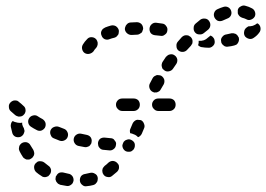

<svg xmlns="http://www.w3.org/2000/svg" viewBox="-20 -651 959 692"><path d="M268 1Q269 10 277 16Q284 22 293 20Q305 19 316 16Q320 15 324 12Q327 9 329 6Q332 2 332 -3Q333 -7 332 -12Q330 -21 322 -25Q314 -30 305 -28Q296 -26 287 -24Q278 -23 272 -16Q267 -8 268 1ZM183 -17Q182 -17 182 -16Q182 -15 181 -15Q181 -14 181 -13Q180 -9 180 -4Q181 0 183 4Q186 8 189 11Q193 13 197 15Q208 17 219 19Q223 20 228 19Q232 18 236 15Q239 13 242 9Q244 5 245 1Q246 -9 241 -16Q235 -24 226 -25Q217 -27 209 -29Q201 -31 193 -28Q186 -24 183 -17ZM357 -53Q364 -58 371 -65Q378 -71 387 -71Q397 -70 403 -63Q406 -60 408 -56Q409 -52 409 -47Q409 -43 407 -39Q405 -35 402 -32Q393 -24 384 -17Q377 -11 368 -13Q358 -14 353 -22Q353 -22 352 -23Q352 -23 352 -24Q351 -25 350 -27Q349 -30 349 -33Q348 -36 349 -38Q349 -43 352 -47Q354 -50 357 -53ZM123 -70Q119 -70 115 -68Q111 -65 108 -62Q102 -55 103 -46Q104 -36 111 -30Q119 -23 129 -17Q132 -14 137 -13Q141 -12 146 -13Q150 -14 154 -16Q157 -19 160 -23Q165 -30 164 -39Q162 -49 154 -54Q147 -59 140 -65Q136 -68 132 -69Q128 -70 123 -70ZM60 -136Q56 -134 53 -130Q50 -127 49 -122Q48 -118 48 -114Q49 -109 51 -105Q56 -95 62 -86Q64 -82 68 -80Q72 -77 76 -76Q80 -76 85 -76Q89 -77 93 -80Q97 -82 99 -86Q102 -89 103 -94Q104 -98 103 -102Q102 -107 100 -111Q95 -118 90 -127Q86 -135 77 -138Q68 -140 60 -136ZM443 -104Q448 -104 452 -105Q456 -107 459 -110Q463 -113 464 -117Q466 -121 466 -125Q467 -135 461 -141Q454 -148 445 -149Q441 -149 436 -147Q432 -146 429 -143Q425 -140 424 -136Q422 -132 421 -127Q421 -118 427 -111Q433 -104 443 -104ZM398 -129Q399 -133 398 -137Q396 -142 393 -145Q391 -149 387 -151Q383 -153 378 -153L358 -155Q349 -156 341 -151Q334 -145 333 -135Q333 -131 334 -127Q335 -122 338 -119Q341 -115 345 -113Q349 -111 353 -111L374 -109Q383 -108 390 -114Q397 -119 398 -129ZM301 -124Q305 -127 307 -131Q310 -134 310 -139Q312 -148 307 -156Q302 -163 292 -165Q282 -167 273 -169Q264 -171 256 -166Q248 -161 246 -152Q244 -143 249 -135Q254 -127 263 -125Q273 -123 284 -121Q288 -120 293 -121Q297 -122 301 -124ZM224 -158Q227 -167 223 -175Q219 -184 210 -187Q201 -190 192 -194Q183 -197 174 -193Q166 -190 162 -181Q159 -172 163 -164Q166 -155 175 -152Q185 -148 195 -144Q204 -141 212 -145Q221 -149 224 -158ZM67 -185Q69 -180 68 -176Q67 -172 65 -168Q63 -164 59 -161Q56 -158 51 -157Q42 -155 34 -159Q26 -164 24 -173Q21 -184 19 -194Q18 -200 20 -206Q21 -211 26 -215Q30 -212 35 -211Q44 -208 53 -208Q57 -209 60 -209Q60 -206 60 -203Q62 -195 66 -189Q67 -187 67 -185ZM478 -157Q478 -157 479 -157Q483 -159 486 -162Q489 -165 491 -169L499 -188Q503 -196 499 -205Q496 -214 488 -218Q483 -219 479 -219Q474 -220 470 -218Q466 -216 463 -213Q460 -210 458 -206L450 -187Q448 -183 448 -179Q448 -175 449 -171Q456 -170 462 -167Q471 -164 477 -157Q477 -157 478 -157ZM142 -191Q146 -199 144 -208Q141 -217 133 -222Q125 -226 116 -232Q109 -237 100 -235Q90 -233 85 -225Q80 -217 82 -208Q84 -199 92 -194Q101 -188 111 -183Q119 -178 128 -180Q137 -183 142 -191ZM52 -231Q56 -231 60 -233Q64 -235 67 -239Q70 -242 71 -246Q73 -251 72 -255Q72 -259 70 -263Q68 -267 64 -270Q57 -277 49 -283Q46 -286 42 -288Q38 -289 33 -289Q29 -289 25 -287Q21 -285 18 -282Q11 -275 12 -266Q12 -256 19 -250Q27 -243 35 -236Q39 -233 43 -232Q47 -230 52 -231ZM484 -274Q484 -283 478 -290Q471 -296 462 -296H421Q411 -296 405 -290Q398 -283 398 -274Q398 -264 405 -258Q411 -251 421 -251H462Q471 -251 478 -258Q484 -264 484 -274ZM613 -274Q613 -283 607 -290Q600 -296 591 -296H551Q541 -296 535 -290Q528 -283 528 -274Q528 -264 535 -258Q541 -251 551 -251H591Q600 -251 607 -258Q613 -264 613 -274ZM520 -350Q525 -360 530 -369Q532 -373 536 -376Q539 -378 544 -380Q548 -381 552 -380Q557 -380 561 -378Q569 -373 572 -364Q574 -355 570 -347Q565 -339 560 -330Q558 -326 555 -323Q551 -320 547 -319Q547 -319 547 -319Q547 -318 546 -318Q544 -318 541 -318Q538 -317 535 -318Q533 -319 530 -320Q522 -324 519 -333Q516 -342 520 -350ZM563 -412Q564 -407 566 -403Q569 -400 573 -397Q580 -392 589 -394Q599 -396 604 -404Q609 -412 615 -420Q620 -427 619 -437Q617 -446 610 -451Q606 -454 602 -455Q597 -456 593 -455Q588 -454 585 -452Q581 -449 578 -446Q572 -437 566 -428Q564 -425 563 -420Q562 -416 563 -412ZM330 -504Q329 -506 327 -509Q327 -510 326 -510Q326 -511 325 -511Q319 -517 309 -517Q300 -517 294 -510Q285 -501 279 -491Q274 -483 276 -474Q278 -465 285 -460Q293 -455 302 -457Q311 -459 317 -466Q321 -473 327 -479Q331 -484 332 -491Q333 -498 330 -504ZM623 -469Q631 -463 640 -464Q649 -465 655 -472Q662 -479 668 -486Q671 -490 673 -494Q674 -498 674 -503Q674 -507 672 -511Q670 -515 667 -518Q663 -521 659 -523Q655 -524 650 -524Q646 -524 642 -522Q638 -520 635 -517Q628 -509 621 -501Q615 -494 616 -485Q616 -475 623 -469ZM701 -483Q704 -481 708 -481Q719 -479 730 -479Q740 -478 747 -485Q754 -491 754 -500Q754 -508 750 -514Q746 -520 739 -523Q734 -519 729 -515Q723 -509 715 -506Q706 -503 697 -504H696Q696 -504 696 -504Q697 -496 694 -488Q697 -485 701 -483ZM838 -497Q840 -500 841 -505Q842 -509 841 -513Q841 -514 841 -514Q841 -515 841 -515Q840 -517 839 -518Q836 -525 829 -529Q822 -532 814 -531Q805 -529 796 -527Q787 -526 781 -518Q775 -511 777 -502Q777 -497 780 -493Q782 -490 786 -487Q789 -484 794 -483Q798 -482 802 -483Q813 -484 824 -487Q828 -488 832 -490Q836 -493 838 -497ZM406 -526Q408 -530 408 -534Q409 -539 408 -543Q405 -552 397 -557Q389 -561 380 -559Q369 -556 359 -552Q355 -550 351 -547Q348 -544 346 -540Q344 -536 344 -532Q344 -527 346 -523Q349 -514 357 -510Q366 -506 375 -510Q383 -513 392 -515Q396 -516 400 -519Q403 -522 406 -526ZM911 -565Q910 -565 909 -566Q908 -567 907 -567Q900 -561 891 -558Q883 -556 875 -556Q872 -554 869 -552Q861 -546 860 -537Q858 -528 863 -520Q869 -513 878 -511Q887 -509 895 -515Q907 -523 914 -533Q920 -540 919 -550Q918 -559 911 -565ZM583 -540Q585 -550 579 -557Q574 -565 565 -566Q554 -568 543 -569Q534 -570 527 -564Q520 -558 519 -549Q518 -540 523 -532Q529 -525 539 -524Q548 -523 558 -522Q567 -520 574 -526Q582 -531 583 -540ZM490 -533Q493 -536 494 -541Q496 -545 496 -549Q495 -559 489 -565Q482 -571 473 -571Q462 -571 451 -570Q447 -570 443 -568Q439 -566 436 -562Q433 -559 432 -555Q430 -551 430 -546Q431 -537 438 -531Q445 -525 454 -525Q464 -526 474 -526Q478 -526 482 -528Q486 -530 490 -533ZM683 -534Q689 -527 698 -527Q708 -526 715 -532Q722 -538 730 -544Q737 -550 738 -559Q739 -568 733 -576Q728 -583 719 -584Q709 -585 702 -580Q694 -573 685 -566Q678 -560 678 -551Q677 -541 683 -534ZM753 -588Q757 -580 765 -576Q774 -573 783 -577Q791 -581 799 -584Q808 -587 812 -595Q816 -603 813 -612Q810 -621 802 -625Q794 -629 785 -626Q775 -623 764 -618Q755 -614 752 -605Q749 -597 753 -588ZM865 -630Q877 -627 888 -621Q896 -617 899 -608Q902 -599 898 -591Q893 -583 884 -580Q875 -577 867 -582Q861 -585 853 -587Q847 -589 843 -593Q839 -597 837 -603Q837 -608 837 -612Q837 -613 837 -613Q837 -614 837 -615Q839 -624 848 -628Q856 -633 865 -630Z"/></svg>

Font: FRB American Cursive Guidelines Dashed Extrabold
Style: Bold Italic
Weight: 800
Italic angle: -25°
Version: Version 2.0;Modular Font Editor K font №1